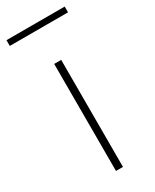

<svg xmlns="http://www.w3.org/2000/svg" viewBox="-229 -758 653 808"><g transform="rotate(-30 97.5 -353.5)"><path d="M114 0H80V-520H114ZM239 -679H-44V-707H239Z"/></g></svg>

Font: Raleway
Style: ExtraLight
Weight: 200
Designer: Matt McInerney, Pablo Impallari, Rodrigo Fuenzalida
Foundry: Matt McInerney, Pablo Impallari, Rodrigo Fuenzalida
Version: Version 2.001